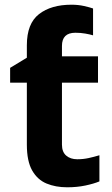

<svg xmlns="http://www.w3.org/2000/svg" viewBox="-20 -785 474 815"><path d="M283 -765Q312 -765 336.5 -759.5Q361 -754 375 -749V-635Q362 -639 342 -642.5Q322 -646 300 -646Q243 -646 243 -590V-546H396V-434H243V-171Q243 -140 261 -124.5Q279 -109 308 -109Q333 -109 356 -114Q379 -119 402 -126V-15Q378 -5 342.5 2.5Q307 10 265 10Q216 10 177.5 -6Q139 -22 116.5 -61.5Q94 -101 94 -171V-434H23V-497L94 -540V-593Q94 -685 145.5 -725Q197 -765 283 -765Z"/></svg>

Font: Noto IKEA Simplified Chinese
Style: Bold
Weight: 700
Designer: Monotype Design Team
Foundry: Monotype Imaging Inc.
Version: Version 1.100